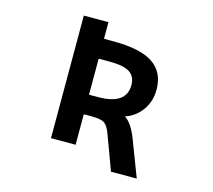

<svg xmlns="http://www.w3.org/2000/svg" viewBox="-115 -872 1230 1111"><g transform="rotate(15 500.0 -316.0)"><path d="M401.4 -632.8H457Q621.1 -632.8 696.3 -581.5Q771.5 -530.3 771.5 -426.8Q771.5 -355.5 732.4 -301.8Q694.3 -250 634.8 -230.5Q678.7 -202.1 711.9 -115.2L793.9 99.6H639.6L562.5 -108.4Q545.9 -153.3 524.9 -167Q503.9 -180.7 450.2 -180.7H401.4V2H253.9V-732.4H401.4ZM401.4 -513.7V-297.9H454.1Q624 -297.9 624 -414.1Q624 -465.8 588.4 -489.7Q552.7 -513.7 466.8 -513.7Z"/></g></svg>

Font: Gen Shin Gothic Monospace Bold
Style: Bold
Weight: 700
Designer: [Source Han Sans]
Ryoko NISHIZUKA  (kana & ideographs); Paul D. Hunt (Latin, Greek & Cyrillic); Wenlong ZHANG  (bopomofo
Version: Version 1.002.20150607